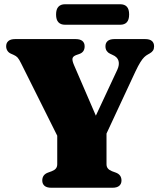

<svg xmlns="http://www.w3.org/2000/svg" viewBox="-20 -884 751 904"><path d="M463 -215.5 277 -190 80 -584.5Q70 -605 63 -612.8Q56 -620.5 44.5 -625.5L31 -631.5Q20 -636.5 14.5 -645.8Q9 -655 9 -666Q9 -682 19.5 -691Q30 -700 52 -700H335.5Q357.5 -700 368 -691Q378.5 -682 378.5 -666Q378.5 -638 352.5 -629.5L339.5 -625Q324 -619.5 321.5 -609.5Q319 -599.5 328.5 -577.5L460 -273L383.5 -237L532.5 -556Q543 -579 538 -597.5Q533 -616 509 -626L497.5 -631.5Q488.5 -635.5 482.5 -644.2Q476.5 -653 476.5 -666Q476.5 -682 487 -691Q497.5 -700 519.5 -700H663Q685 -700 695.2 -691Q705.5 -682 705.5 -666Q705.5 -654 700.5 -646.2Q695.5 -638.5 685 -632.5L677 -628Q667.5 -623 659 -614.8Q650.5 -606.5 640.8 -591Q631 -575.5 617.5 -547ZM249.5 -259.5H481.5V-111Q481.5 -98.5 488 -90.8Q494.5 -83 507 -78L526 -71Q552 -61 552 -34Q552 -18.5 541.5 -9.2Q531 0 509 0H222Q200 0 189.5 -9.2Q179 -18.5 179 -34Q179 -61 205 -71L224 -78Q237 -83 243.2 -90.8Q249.5 -98.5 249.5 -111ZM244 -815.5Q244 -840.5 255 -852.2Q266 -864 286 -864H546Q566.5 -864 577.2 -852.5Q588 -841 588 -816Q588 -791 577.2 -779.2Q566.5 -767.5 546 -767.5H286Q266 -767.5 255 -779.2Q244 -791 244 -815.5Z"/></svg>

Font: Fraunces
Style: Regular
Weight: 900
Version: Version 1.000;[b76b70a41]